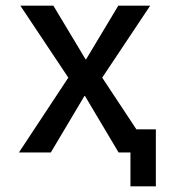

<svg xmlns="http://www.w3.org/2000/svg" viewBox="-20 -520 604 680"><path d="M281 -180H279L160 20H47L222 -245L52 -500H169L283 -310H285L399 -500H512L342 -245L463 -62H532V140H442V20H400Z"/></svg>

Font: Mplus 1p Medium
Style: Regular
Weight: 500
Version: Version 1.061